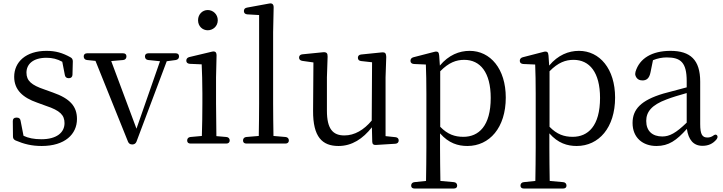

<svg xmlns="http://www.w3.org/2000/svg" viewBox="-20 -826 4181 1110"><path d="M221 18C355 18 425 -50 425 -138C425 -210 386 -256 286 -291L236 -309C162 -334 133 -359 133 -406C133 -455 171 -492 249 -492C282 -492 311 -485 340 -469L355 -392C357 -380 365 -374 377 -374H379C391 -374 399 -382 399 -394L401 -471C401 -482 397 -490 387 -495C342 -520 302 -532 249 -532C130 -532 62 -468 62 -382C62 -305 114 -261 194 -233L246 -214C328 -187 353 -160 353 -114C353 -60 308 -21 219 -21C176 -21 143 -28 116 -41L99 -128C97 -140 90 -146 78 -146H74C61 -146 54 -139 54 -126L55 -37C55 -25 60 -19 70 -14C119 7 164 18 221 18Z M691 -518H484C471 -518 464 -511 464 -500C464 -488 471 -480 483 -479L532 -474L720 -7C724 3 732 9 743 9H746C757 9 765 3 769 -7L944 -472L996 -479C1008 -481 1015 -488 1015 -500C1015 -512 1008 -518 995 -518H838C825 -518 818 -511 818 -500C818 -488 825 -480 837 -479L905 -472L769 -82L623 -473L692 -479C704 -480 711 -488 711 -500C711 -512 704 -518 691 -518Z M1062 -14C1062 -2 1069 4 1082 4H1288C1301 4 1308 -3 1308 -14C1308 -25 1301 -33 1289 -34L1231 -39C1230 -95 1229 -175 1229 -228V-379L1232 -505C1232 -515 1230 -521 1226 -525C1222 -528 1215 -530 1204 -527L1074 -496C1063 -493 1057 -486 1057 -475C1057 -464 1065 -458 1077 -457L1146 -454C1148 -405 1150 -352 1150 -287V-228C1150 -175 1149 -95 1147 -40L1081 -34C1069 -33 1062 -25 1062 -14ZM1125 -709C1125 -674 1151 -651 1181 -651C1211 -651 1239 -674 1239 -709C1239 -744 1211 -768 1181 -768C1151 -768 1125 -744 1125 -709Z M1385 -14C1385 -2 1392 4 1405 4H1630C1643 4 1650 -3 1650 -14C1650 -25 1643 -33 1631 -34L1561 -40C1560 -98 1559 -171 1559 -228V-640L1562 -783C1562 -793 1560 -799 1555 -803C1550 -807 1543 -807 1533 -805L1408 -782C1396 -780 1390 -773 1390 -762C1390 -751 1397 -744 1409 -743L1478 -739V-228C1478 -171 1477 -98 1476 -40L1404 -34C1392 -33 1385 -25 1385 -14Z M1937 18C2015 18 2078 -24 2130 -90L2132 -7C2132 7 2140 13 2153 12L2266 5C2278 4 2285 -3 2285 -14C2285 -25 2278 -32 2266 -33L2209 -39V-379L2213 -497C2213 -507 2211 -513 2208 -518C2204 -523 2196 -524 2186 -523L2068 -511C2056 -510 2049 -503 2049 -492C2049 -481 2056 -474 2068 -473L2131 -466L2129 -129C2084 -75 2030 -43 1971 -43C1905 -43 1870 -80 1870 -186V-379L1874 -498C1874 -509 1873 -514 1869 -519C1865 -523 1858 -525 1848 -524L1728 -512C1716 -511 1709 -504 1709 -493C1709 -482 1716 -476 1728 -474L1792 -465L1790 -186C1789 -34 1843 18 1937 18Z M2357 247C2357 258 2364 264 2377 264H2603C2616 264 2623 258 2623 247C2623 236 2616 228 2604 227L2526 220C2525 159 2524 84 2524 28V-55C2574 2 2628 18 2682 18C2810 18 2904 -88 2904 -262C2904 -428 2815 -532 2695 -532C2635 -532 2574 -508 2523 -447L2519 -505C2518 -516 2516 -521 2512 -525C2508 -528 2500 -529 2490 -526L2370 -495C2359 -492 2353 -485 2353 -474C2353 -463 2361 -457 2373 -456L2442 -453C2444 -404 2445 -351 2445 -284V28C2445 85 2444 159 2443 220L2376 227C2364 228 2357 236 2357 247ZM2525 -93V-414C2575 -465 2618 -480 2664 -480C2756 -480 2817 -408 2817 -260C2817 -97 2747 -35 2659 -35C2609 -35 2568 -49 2525 -93Z M2989 247C2989 258 2996 264 3009 264H3235C3248 264 3255 258 3255 247C3255 236 3248 228 3236 227L3158 220C3157 159 3156 84 3156 28V-55C3206 2 3260 18 3314 18C3442 18 3536 -88 3536 -262C3536 -428 3447 -532 3327 -532C3267 -532 3206 -508 3155 -447L3151 -505C3150 -516 3148 -521 3144 -525C3140 -528 3132 -529 3122 -526L3002 -495C2991 -492 2985 -485 2985 -474C2985 -463 2993 -457 3005 -456L3074 -453C3076 -404 3077 -351 3077 -284V28C3077 85 3076 159 3075 220L3008 227C2996 228 2989 236 2989 247ZM3157 -93V-414C3207 -465 3250 -480 3296 -480C3388 -480 3449 -408 3449 -260C3449 -97 3379 -35 3291 -35C3241 -35 3200 -49 3157 -93Z M3775 18C3846 18 3891 -14 3951 -81C3960 -18 3989 17 4041 17C4074 17 4101 6 4123 -21C4130 -31 4130 -39 4124 -45C4118 -50 4111 -48 4101 -40C4091 -34 4082 -31 4070 -31C4041 -31 4028 -47 4028 -109V-354C4028 -480 3971 -532 3856 -532C3750 -532 3677 -489 3654 -411C3652 -402 3651 -395 3655 -386C3662 -369 3676 -361 3694 -361C3717 -361 3734 -372 3741 -409L3755 -478C3782 -489 3808 -494 3835 -494C3915 -494 3950 -465 3950 -357V-321C3907 -310 3859 -297 3815 -285C3685 -246 3637 -194 3637 -115C3637 -29 3697 18 3775 18ZM3716 -127C3716 -179 3747 -219 3833 -251C3866 -264 3908 -276 3950 -288V-117C3888 -57 3851 -37 3809 -37C3752 -37 3716 -68 3716 -127Z"/></svg>

Font: 寒蝉锦书宋
Style: Regular
Weight: 400
Designer: 寒蝉锦书宋{Warren} 思源宋体{Ryoko NISHIZUKA 西塚涼子 (kana & ideographs); Frank Grießhammer (Latin, Greek & Cyrillic); Wenlong ZHANG 
Foundry: Adobe & ChillType
Version: Version 2.000;Glyphs 3.1.1 (3135)